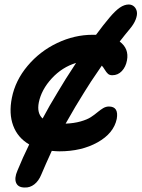

<svg xmlns="http://www.w3.org/2000/svg" viewBox="-20 -669 634 860"><path d="M90.8 170.9Q61 170.9 52.2 149.9Q43.5 128.9 58.1 95.2Q82 36.6 110.8 -22Q59.1 -52.2 39.1 -106.2Q19 -160.2 33.2 -231Q48.8 -309.1 103.8 -374.3Q158.7 -439.5 236.1 -476.3Q313.5 -513.2 395 -513.2H410.2Q443.4 -558.1 470.2 -589.8Q496.1 -620.6 516.6 -634.8Q537.1 -648.9 557.1 -648.9Q571.3 -648.4 580.8 -639.6Q590.3 -630.9 593 -616.7Q595.7 -602.5 587.9 -582Q580.1 -561.5 562 -540Q554.2 -530.8 538.8 -511.7Q523.4 -492.7 516.1 -482.9Q558.6 -451.2 548.8 -398.9Q543.5 -369.6 525.9 -350.8Q508.3 -332 482.9 -332Q470.7 -332 463.6 -338.4Q456.5 -344.7 449.2 -356.9Q441.9 -369.1 436 -375Q378.4 -291.5 357.9 -256.8Q319.3 -195.8 273.9 -115.2Q311.5 -116.7 340.8 -125Q370.1 -133.3 387 -144.3Q403.8 -155.3 416.7 -166.3Q429.7 -177.2 442.1 -184.6Q454.6 -191.9 467.8 -191.9Q512.7 -191.9 502.9 -136.2Q489.3 -71.8 417.2 -31.5Q345.2 8.8 246.1 8.8Q234.4 8.8 211.9 6.8Q183.1 69.8 165 112.8Q153.3 141.6 133.8 156.7Q114.3 171.9 90.8 170.9ZM238.8 -256.8Q268.1 -307.1 320.8 -387.2Q258.3 -368.2 211.9 -317.9Q165.5 -267.6 153.8 -210Q144.5 -162.1 170.9 -138.2Q199.7 -192.9 238.8 -256.8Z"/></svg>

Font: Shantell Sans Irregular
Style: Italic
Weight: 600
Italic angle: -11.31°
Designer: Stephen Nixon, Anya Danilova, Shantell Martin
Foundry: Arrow Type
Version: Version 1.006;[9816181b4]